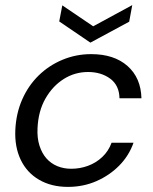

<svg xmlns="http://www.w3.org/2000/svg" viewBox="-20 -720 601 752"><path d="M246 12Q181 12 133 -16Q85 -44 61 -94.5Q37 -145 40 -211Q43 -276 67 -330.5Q91 -385 131.5 -424.5Q172 -464 225 -486Q278 -508 337 -508Q427 -508 479.5 -461.5Q532 -415 534 -335H448Q447 -386 411.5 -412Q376 -438 325 -438Q273 -438 229.5 -410.5Q186 -383 158 -334Q130 -285 127 -218Q125 -180 134.5 -150Q144 -120 161.5 -100Q179 -80 204 -69.5Q229 -59 259 -59Q293 -59 324.5 -70.5Q356 -82 380.5 -105Q405 -128 417 -161H503Q485 -110 447 -71.5Q409 -33 357.5 -10.5Q306 12 246 12ZM498 -700 486 -635 334 -553 212 -636 224 -699 345 -617Z"/></svg>

Font: DM Sans 28pt
Style: Italic
Weight: 400
Italic angle: -10°
Version: Version 4.004;gftools[0.9.30]